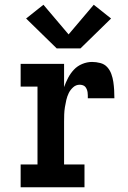

<svg xmlns="http://www.w3.org/2000/svg" viewBox="-20 -789 540 809"><path d="M67 0V-96H138V-424H67V-520H250V-422Q257 -442 267 -461Q277 -480 291.5 -495.5Q306 -511 326.5 -519.5Q347 -528 368 -528Q385 -528 402.5 -523.5Q420 -519 431.5 -506.5Q443 -494 449 -477.5Q455 -461 457.5 -444Q460 -427 461 -409.5Q462 -392 462 -375H350Q350 -381 350 -387.5Q350 -394 349 -400.5Q348 -407 345.5 -413Q343 -419 339 -423.5Q335 -428 328.5 -430Q322 -432 316 -432Q300 -432 288 -421Q276 -410 269.5 -396.5Q263 -383 259.5 -368Q256 -353 253.5 -337.5Q251 -322 250.5 -306.5Q250 -291 250 -276V-96H336V0ZM219 -585 90 -711 163 -769 269 -644 375 -769 448 -711 319 -585Z"/></svg>

Font: Iosevka Gothic
Style: Bold
Weight: 700
Monospace: yes
Designer: Belleve Invis
Foundry: Belleve Invis
Version: Version 15.5.1; ttfautohint (v1.8.4)